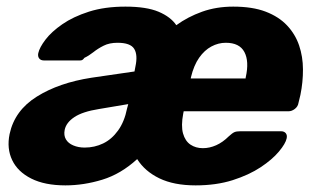

<svg xmlns="http://www.w3.org/2000/svg" viewBox="-20 -550 955 580"><path d="M177.6 10Q115.3 10 74.4 -10.6Q33.5 -31.2 16.8 -66.3Q0 -101.4 9 -145.2Q24.3 -216.4 91.3 -258.2Q158.3 -300.1 256.4 -315.2L386.3 -334.1L388.9 -348Q396.8 -384.1 385.4 -402.4Q374.1 -420.8 335 -420.8Q310.5 -420.8 293.1 -412Q275.7 -403.3 262.1 -392.4Q248.4 -381.6 235 -375.3Q231.7 -370.8 229 -369.1Q226.2 -367.4 222.2 -367.4H112.6Q103 -367.4 98.3 -373.6Q93.6 -379.8 95.6 -389.4Q99.3 -406.5 117.4 -430.3Q135.5 -454.1 168.3 -476.8Q201 -499.5 248.7 -514.8Q296.4 -530 358.9 -530Q422.4 -530 459.1 -514.5Q495.7 -499 512.6 -473.9Q547.2 -499.1 590.4 -514.6Q633.5 -530 684.6 -530Q742.5 -530 782.3 -514.9Q822.1 -499.7 847 -473.3Q871.9 -446.9 883.5 -412.9Q895.1 -378.9 895.2 -340.4Q895.4 -302 887.5 -263.3L881.6 -238.9Q880 -228.3 870.7 -221Q861.5 -213.8 850.9 -213.8H534.9L533.5 -206.9Q526.5 -170 532.9 -146.9Q539.4 -123.9 555.4 -113.1Q571.4 -102.4 592.9 -102.4Q613.1 -102.4 633.1 -111.3Q653 -120.2 670.9 -138Q681.9 -148.1 688.2 -150.8Q694.5 -153.5 706.1 -153.5H828.7Q838.4 -153.5 843.2 -147.7Q848 -141.9 846 -132.2Q842.7 -116.2 822.6 -92.2Q802.5 -68.1 767.4 -44.8Q732.2 -21.5 682.7 -5.7Q633.1 10 570.9 10Q505.4 10 461.4 -11.3Q417.4 -32.6 394.4 -69.4Q345.3 -24.4 289.1 -7.2Q232.9 10 177.6 10ZM235.9 -104.2Q265.6 -104.2 291.6 -116.7Q317.5 -129.2 336.6 -155.7Q355.8 -182.2 363.8 -222.1L367.4 -235.5L278.7 -220.6Q229.7 -212.8 204.9 -196.4Q180 -180 175.4 -157.7Q172.1 -141 179.1 -129.1Q186.1 -117.1 201.4 -110.7Q216.7 -104.2 235.9 -104.2ZM556.2 -312.9H721.8L722.4 -316.9Q733.1 -364.8 718.3 -392.8Q703.5 -420.8 662 -420.8Q639.6 -420.8 618.6 -409.6Q597.6 -398.4 581.6 -375.6Q565.6 -352.9 556.9 -316.9Z"/></svg>

Font: Rubik Light
Style: Italic
Weight: 300
Italic angle: -12°
Designer: Hubert and Fischer
Foundry: Hubert and Fischer
Version: Version 2.300;gftools[0.9.30]